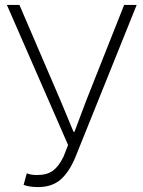

<svg xmlns="http://www.w3.org/2000/svg" viewBox="-20 -748 581 781"><path d="M76 4 89 -43Q106 -36 130 -36Q171 -36 195 -53.5Q219 -71 238 -110L257 -158L8 -728H59L227 -337L279 -212H283L330 -337L485 -728H536L288 -112Q263 -50 227.5 -18.5Q192 13 135 13Q100 13 76 4Z"/></svg>

Font: Merged Yaku Han JP ExtraLight
Style: Regular
Weight: 250
Designer: Ryoko NISHIZUKA 西塚涼子 (kana, bopomofo & ideographs); Paul D. Hunt (Latin, Greek & Cyrillic); Sandoll Communications 산돌커뮤니
Foundry: Adobe
Version: Version 2.004